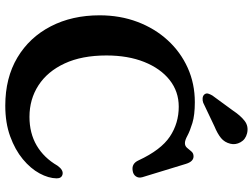

<svg xmlns="http://www.w3.org/2000/svg" viewBox="-138 -824 981 746"><g transform="rotate(90 353.0 -451.5)"><path d="M673.5 -180.5Q673 -149 654.2 -114.2Q635.5 -79.5 599 -49.2Q562.5 -19 510.2 0Q458 19 391 19Q283 19 204.2 -28Q125.5 -75 82.8 -157.8Q40 -240.5 40 -347.5Q40 -427 65.5 -494.5Q91 -562 136.8 -612Q182.5 -662 244 -689.8Q305.5 -717.5 377.5 -717.5Q427.5 -717.5 458.5 -708Q489.5 -698.5 507.5 -688.8Q525.5 -679 536.5 -679Q548 -679 555 -687.5Q562 -696 569 -704.2Q576 -712.5 588 -712.5Q608.5 -712.5 617.5 -682L669 -513.5Q673 -499 665.8 -488.5Q658.5 -478 644 -476Q616 -471 603.5 -499Q563 -586 511.2 -620.5Q459.5 -655 395 -655Q336 -655 291.2 -619.5Q246.5 -584 221.2 -520.8Q196 -457.5 196 -374Q196 -278.5 227 -211.8Q258 -145 312 -110Q366 -75 434.5 -75Q498 -75 545.8 -103Q593.5 -131 624 -183.5Q641 -207.5 658 -203.5Q673.5 -200 673.5 -180.5ZM410 -865.5Q429.5 -895 450.2 -911Q471 -927 498.5 -920.5Q522.5 -914.5 533.2 -895Q544 -875.5 539 -855.5Q533.5 -833 516.8 -819.2Q500 -805.5 471 -793.5L379.5 -750Q371 -747 362 -747.8Q353 -748.5 347.5 -754.5Q342 -761.5 344.2 -769.2Q346.5 -777 351.5 -785.5Z"/></g></svg>

Font: Fraunces 9pt Soft SemiBold
Style: Regular
Weight: 600
Version: Version 1.000;[b76b70a41]